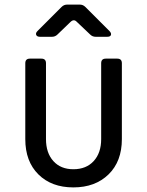

<svg xmlns="http://www.w3.org/2000/svg" viewBox="-20 -805 640 835"><path d="M299 10Q204 10 147 -46.5Q90 -103 90 -200V-530Q90 -550 110 -550H160Q180 -550 180 -530V-200Q180 -140 212 -104.5Q244 -69 299 -69Q355 -69 387.5 -104.5Q420 -140 420 -200V-530Q420 -550 440 -550H490Q510 -550 510 -530V-200Q510 -103 452 -46.5Q394 10 299 10ZM154 -645Q141 -645 137.5 -653Q134 -661 143 -670L248 -775Q258 -785 272 -785H327Q341 -785 351 -775L456 -670Q465 -661 462.5 -653Q460 -645 446 -645H396Q382 -645 372 -655L314 -710Q301 -724 286 -709L230 -655Q220 -645 206 -645Z"/></svg>

Font: Pitagon Sans Mono
Style: Regular
Weight: 400
Monospace: yes
Designer: Travis Tran
Foundry: Pitagon
Version: Version 1.001;gftools[0.9.26]